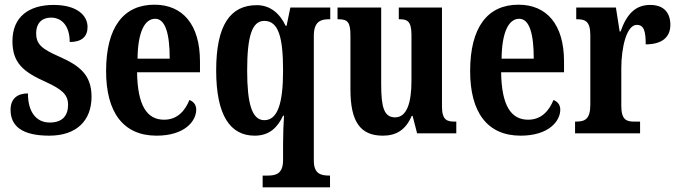

<svg xmlns="http://www.w3.org/2000/svg" viewBox="-20 -568 2888 818"><path d="M190 10C307 10 370 -55 370 -156C370 -250 318 -289 232 -327C157 -360 134 -380 134 -427C134 -468 158 -493 197 -493C244 -493 277 -457 277 -389C328 -389 353 -412 353 -453C353 -501 310 -547 208 -547C103 -547 33 -496 33 -393C33 -301 78 -262 175 -219C242 -188 270 -166 270 -122C270 -76 247 -46 192 -46C135 -46 99 -90 99 -170C59 -170 25 -152 25 -100C25 -33 71 10 190 10Z M647 10C767 10 816 -52 816 -101C816 -123 803 -136 787 -142C768 -95 735 -58 679 -58C605 -58 566 -120 564 -260H832V-306C832 -464 758 -548 638 -548C507 -548 432 -453 432 -265C432 -91 504 10 647 10ZM703 -318H566C567 -428 595 -488 641 -488C685 -488 703 -423 703 -318Z M1099 230H1386V180H1383C1346 180 1317 172 1317 116V-415C1317 -477 1347 -486 1382 -486H1387V-536H1217L1201 -458H1197C1172 -511 1131 -546 1074 -546C961 -546 901 -461 901 -268C901 -76 961 10 1065 10C1127 10 1162 -24 1186 -75H1190C1188 -48 1186 5 1186 45V114C1186 172 1156 180 1121 180H1099ZM1106 -56C1053 -56 1033 -128 1033 -267C1033 -412 1053 -479 1106 -479C1167 -479 1186 -408 1186 -267C1186 -128 1163 -56 1106 -56Z M1611 10C1668 10 1708 -14 1734 -74H1738L1757 0H1924V-50H1917C1886 -50 1863 -55 1863 -114V-536H1679V-486H1682C1713 -486 1733 -480 1733 -420V-224C1733 -129 1713 -68 1663 -68C1616 -68 1604 -112 1604 -208V-536H1418V-486H1421C1461 -486 1473 -474 1473 -417V-187C1473 -51 1514 10 1611 10Z M2198 10C2318 10 2367 -52 2367 -101C2367 -123 2354 -136 2338 -142C2319 -95 2286 -58 2230 -58C2156 -58 2117 -120 2115 -260H2383V-306C2383 -464 2309 -548 2189 -548C2058 -548 1983 -453 1983 -265C1983 -91 2055 10 2198 10ZM2254 -318H2117C2118 -428 2146 -488 2192 -488C2236 -488 2254 -423 2254 -318Z M2430 0H2707V-50H2681C2649 -50 2627 -58 2627 -117V-277C2627 -364 2649 -462 2693 -462C2724 -462 2731 -434 2731 -379C2797 -379 2836 -407 2836 -462C2836 -512 2810 -547 2750 -547C2685 -547 2649 -505 2624 -434H2620L2604 -536H2435V-486H2438C2474 -486 2495 -477 2495 -418V-122C2495 -59 2471 -50 2434 -50H2430Z"/></svg>

Font: Noto Serif Lao ExtraCondensed
Style: Bold
Weight: 700
Width: 2
Designer: Monotype Design Team
Foundry: Monotype Imaging Inc.
Version: Version 2.003